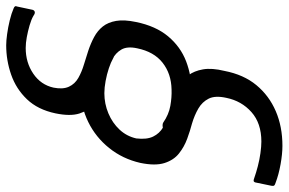

<svg xmlns="http://www.w3.org/2000/svg" viewBox="-205 -527 932 620"><g transform="rotate(-90 261.0 -217.0)"><path d="M-29 194 -18 141Q-16 136 -12.5 136Q-9 136 -4 138Q13 144 34 149.5Q55 155 76.5 158Q98 161 114 161Q173 161 209 129Q245 97 255 48Q263 12 252.5 -9Q242 -30 220.5 -42.5Q199 -55 172 -63Q149 -69 123 -78.5Q97 -88 75.5 -105Q54 -122 44.5 -152Q35 -182 45 -230Q58 -287 93 -330.5Q128 -374 177 -398Q226 -422 280 -422Q296 -422 320.5 -418.5Q345 -415 369.5 -408.5Q394 -402 411 -394Q417 -392 418.5 -388.5Q420 -385 419 -380L407 -325Q403 -306 382 -318Q370 -325 350.5 -331.5Q331 -338 309.5 -342Q288 -346 270 -346Q236 -346 205 -333Q174 -320 152.5 -297Q131 -274 124 -243Q120 -209 130 -188.5Q140 -168 159.5 -156.5Q179 -145 202 -138Q225 -131 246 -124Q271 -116 292.5 -104.5Q314 -93 328 -74.5Q342 -56 347 -27.5Q352 1 342 42Q330 104 296 145Q262 186 212 207.5Q162 229 100 229Q74 229 40.5 223Q7 217 -19 207Q-26 205 -28 202.5Q-30 200 -29 194ZM138 -98 148 -151Q149 -154 154.5 -156Q160 -158 166 -158Q172 -158 175 -156Q201 -138 229 -133Q257 -128 282 -129Q333 -130 368.5 -158Q404 -186 415 -240Q422 -272 411 -291Q400 -310 378.5 -321Q357 -332 330 -339Q307 -345 281.5 -354Q256 -363 235 -380Q214 -397 204.5 -426.5Q195 -456 205 -504Q217 -561 250.5 -596Q284 -631 330 -647Q376 -663 425 -663Q439 -663 461 -660Q483 -657 505.5 -651.5Q528 -646 544 -639Q549 -637 550.5 -634.5Q552 -632 550 -628L540 -581Q539 -573 533.5 -571Q528 -569 520 -575Q508 -582 489 -587.5Q470 -593 451 -596.5Q432 -600 416 -600Q369 -600 333 -575.5Q297 -551 288 -510Q282 -480 291 -460.5Q300 -441 319.5 -430Q339 -419 362.5 -412Q386 -405 407 -398Q431 -390 451.5 -379Q472 -368 485.5 -351Q499 -334 503.5 -308Q508 -282 500 -244Q487 -180 453.5 -140Q420 -100 373 -82Q326 -64 271 -64Q240 -64 209.5 -68.5Q179 -73 149 -84Q142 -87 139.5 -89.5Q137 -92 138 -98Z"/></g></svg>

Font: Glory Medium
Style: Italic
Weight: 500
Italic angle: -12°
Version: Version 1.011